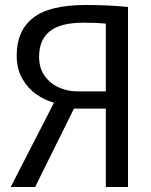

<svg xmlns="http://www.w3.org/2000/svg" viewBox="-20 -751 607 771"><path d="M23 0 196 -337V-339Q159 -349 125 -373Q91 -397 69 -436Q47 -475 47 -529Q47 -627 112.5 -679Q178 -731 325 -731Q370 -731 412 -729Q454 -727 494 -723V0H405V-315H277L121 0ZM291 -384H405V-656Q386 -658 363.5 -659Q341 -660 317 -660Q223 -660 180 -625.5Q137 -591 137 -523Q137 -477 159.5 -446Q182 -415 217 -399.5Q252 -384 291 -384Z"/></svg>

Font: Murecho
Style: Regular
Weight: 400
Designer: Neil Summerour
Foundry: Positype
Version: Version 1.010; ttfautohint (v1.8.3)